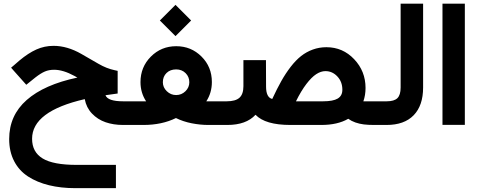

<svg xmlns="http://www.w3.org/2000/svg" viewBox="-20 -671 2566 1031"><path d="M666 0H640.6Q589.4 0 546.9 -14.6Q504.4 -29.3 473.9 -61.3Q443.4 -93.3 435.1 -138.7Q152.3 -73.7 152.3 74.2Q152.3 145.5 209 179.9Q265.6 214.4 391.6 214.4H583H602.5V233.9V319.8V339.4H583H385.7Q307.1 339.4 243.2 323.7Q179.2 308.1 130.9 276.9Q82.5 245.6 55.9 194.3Q29.3 143.1 29.3 75.7Q29.3 -51.3 123.3 -134Q217.3 -216.8 395.5 -254.4L378.9 -263.7Q318.8 -296.4 270.5 -296.4Q243.2 -296.4 221.2 -287.1Q199.2 -277.8 170.4 -255.4L135.7 -227.5L121.1 -215.8L108.9 -229.5L52.7 -292.5L39.6 -307.6L54.7 -320.3L84.5 -346.2Q131.8 -385.7 175.3 -405.3Q218.8 -424.8 267.6 -424.8Q341.3 -424.8 417 -381.3L509.3 -328.1Q552.2 -303.2 596.2 -293.9L611.8 -290.5V-274.9V-186V-168.9L594.7 -166.5Q569.3 -163.1 546.4 -159.7Q558.6 -127 641.1 -127H666Q671.4 -127 674.8 -106.4Q678.2 -85.9 678.2 -66.9V-61.5Q678.2 -41.5 675 -20.8Q671.9 0 666 0Z M838.4 -561 922.4 -645 1006.3 -561 922.4 -477.1ZM1165 0H1098.6Q1055.2 0 1009.3 -9Q963.4 -18.1 924.8 -37.1Q849.1 0 750.5 0H661.1Q655.3 0 652.1 -20.8Q648.9 -41.5 648.9 -61.5V-66.9Q648.9 -85.9 652.3 -106.4Q655.8 -127 661.1 -127H764.6Q734.4 -172.9 734.4 -230Q734.4 -311 790 -366.9Q845.7 -422.9 926.3 -422.9Q1006.3 -422.9 1062 -367.4Q1117.7 -312 1117.7 -230.5Q1117.7 -172.9 1087.9 -127H1165Q1170.4 -127 1173.8 -106.4Q1177.2 -85.9 1177.2 -66.9V-61.5Q1177.2 -41.5 1174.1 -20.8Q1170.9 0 1165 0ZM996.6 -229.5Q996.6 -258.3 976.6 -278.3Q956.5 -298.3 925.8 -298.3Q894 -298.3 874.3 -279.1Q854.5 -259.8 854.5 -229.5Q854.5 -201.7 875.7 -181.2Q897 -160.6 925.8 -160.6Q954.6 -160.6 975.6 -180.9Q996.6 -201.2 996.6 -229.5Z M2002 0H1987.8Q1957 0 1933.3 -2.9Q1909.7 -5.9 1888.2 -13.4Q1866.7 -21 1850.1 -33.2Q1793 0 1705.1 0H1539.1Q1404.3 0 1352.1 -54.7Q1301.8 0 1200.7 0H1160.2Q1154.3 0 1151.1 -20.8Q1147.9 -41.5 1147.9 -61.5V-66.9Q1147.9 -85.9 1151.4 -106.4Q1154.8 -127 1160.2 -127H1197.3Q1244.6 -127 1265.9 -146.2Q1287.1 -165.5 1287.1 -208V-328.6V-348.1H1306.6H1388.7H1408.2V-328.6L1408.7 -206.1Q1408.7 -147.5 1441.9 -139.6Q1467.3 -194.3 1490.5 -235.6Q1513.7 -276.9 1541 -312.3Q1568.4 -347.7 1596.9 -370.1Q1625.5 -392.6 1659.9 -405Q1694.3 -417.5 1732.9 -417.5Q1820.8 -417.5 1881.8 -353Q1942.9 -288.6 1942.9 -198.7Q1942.9 -160.2 1931.2 -127H2002Q2007.3 -127 2010.7 -106.4Q2014.2 -85.9 2014.2 -66.9V-61.5Q2014.2 -41.5 2011 -20.8Q2007.8 0 2002 0ZM1818.4 -189Q1818.4 -231.9 1791.5 -260.5Q1764.6 -289.1 1727.5 -289.1Q1703.1 -289.1 1678 -272.7Q1652.8 -256.3 1624.8 -219.5Q1596.7 -182.6 1569.3 -127H1714.8Q1768.6 -127 1793.5 -141.8Q1818.4 -156.7 1818.4 -189Z M1996.6 -127H2056.2Q2096.7 -127 2114 -144Q2131.3 -161.1 2131.3 -200.7V-631.8V-651.4H2150.9H2232.4H2252V-631.8V-201.2Q2252 -104.5 2201.4 -52.2Q2150.9 0 2055.7 0H1996.6Q1990.7 0 1987.5 -20.8Q1984.4 -41.5 1984.4 -61.5V-66.9Q1984.4 -85.9 1987.8 -106.4Q1991.2 -127 1996.6 -127Z M2375.5 -651.4H2456.5H2476.1V-631.8V-20V-0.5H2456.5H2375.5H2356V-20V-631.8V-651.4Z"/></svg>

Font: Shabnam FD
Style: Bold-FD
Weight: 700
Foundry: DejaVu fonts team - Redesigned by Saber Rastikerdar - Based on Vazir font
Version: Version 5.0.1